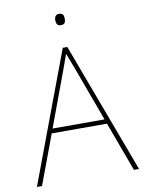

<svg xmlns="http://www.w3.org/2000/svg" viewBox="-97 -968 794 1037"><g transform="rotate(-10 300.0 -450.0)"><path d="M452 -271H149L48 0H20L288 -716H313L580 0H552ZM443 -296 334 -592 300 -681Q291 -655 268 -592L158 -296ZM274 -869Q274 -900 299 -900Q315 -900 320.5 -892Q326 -884 326 -869Q326 -854 320.5 -846Q315 -838 299 -838Q274 -838 274 -869Z"/></g></svg>

Font: Noto Sans Mono UI Thin
Style: Regular
Weight: 250
Monospace: yes
Designer: Monotype Design team
Foundry: Monotype Imaging Inc.
Version: Version 1.000